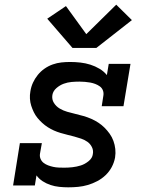

<svg xmlns="http://www.w3.org/2000/svg" viewBox="-20 -793 640 821"><path d="M272 8Q253 8 233.5 6Q214 4 196 -2Q178 -8 162.5 -18Q147 -28 136 -43L129 0H36L65 -181H159L151 -136Q149 -124 153.5 -113.5Q158 -103 166.5 -96.5Q175 -90 185.5 -86Q196 -82 207.5 -79.5Q219 -77 231 -76.5Q243 -76 254 -76H255Q272 -76 290 -78Q308 -80 325.5 -85.5Q343 -91 359 -104Q375 -117 377 -134Q380 -150 373 -164Q366 -178 354 -186.5Q342 -195 327.5 -200Q313 -205 298 -209Q283 -213 268.5 -216.5Q254 -220 239 -224.5Q224 -229 210.5 -235Q197 -241 184.5 -249Q172 -257 161 -267Q150 -277 140.5 -288.5Q131 -300 124.5 -313.5Q118 -327 113.5 -341Q109 -355 108 -371Q107 -387 110 -403Q113 -422 121 -439.5Q129 -457 141.5 -472.5Q154 -488 170.5 -499.5Q187 -511 205.5 -517.5Q224 -524 242.5 -526Q261 -528 280 -528Q302 -528 324 -525.5Q346 -523 366.5 -516.5Q387 -510 405.5 -499Q424 -488 437 -472L445 -520H538L508 -339H415L422 -384Q424 -396 420 -406.5Q416 -417 407 -423.5Q398 -430 387.5 -434Q377 -438 366 -440Q355 -442 343 -443Q331 -444 320 -444Q303 -444 286 -442.5Q269 -441 252.5 -435Q236 -429 221.5 -416.5Q207 -404 204 -387Q201 -368 210.5 -353Q220 -338 235 -329Q250 -320 267.5 -315Q285 -310 302 -306Q319 -302 336.5 -297Q354 -292 370 -285Q386 -278 400.5 -268.5Q415 -259 427 -247Q439 -235 449 -221Q459 -207 465 -190.5Q471 -174 473 -156Q475 -138 472 -119Q468 -98 458 -79Q448 -60 432 -44.5Q416 -29 396 -18.5Q376 -8 355.5 -2Q335 4 314 6Q293 8 272 8ZM290 -588 182 -713 262 -767 349 -647 477 -773 544 -707 392 -588Z"/></svg>

Font: Iosevka Etoile Medium Oblique
Style: Regular
Weight: 500
Italic angle: -9°
Designer: Belleve Invis
Foundry: Belleve Invis
Version: Version 15.5.2; ttfautohint (v1.8.4)